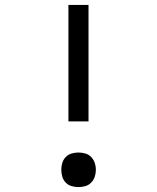

<svg xmlns="http://www.w3.org/2000/svg" viewBox="-20 -755 640 783"><path d="M341 -260H259V-735H341ZM300 8Q286 8 272 4Q258 0 248 -10.5Q238 -21 234 -34.5Q230 -48 230 -63Q230 -77 234 -90.5Q238 -104 248 -114.5Q258 -125 272 -129Q286 -133 300 -133Q314 -133 328 -129Q342 -125 352 -114.5Q362 -104 366.5 -90.5Q371 -77 371 -63Q371 -48 366.5 -34.5Q362 -21 352 -10.5Q342 0 328 4Q314 8 300 8Z"/></svg>

Font: Iosevka Curly Extended
Style: Regular
Weight: 400
Width: 7
Monospace: yes
Designer: Belleve Invis
Foundry: Belleve Invis
Version: Version 11.1.0; ttfautohint (v1.8.3)